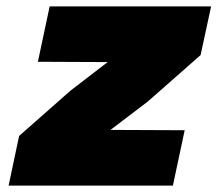

<svg xmlns="http://www.w3.org/2000/svg" viewBox="-20 -583 690 603"><path d="M40 -156 201 -298 318 -388 99 -389 136 -563H643L610 -410L444 -264L327 -175L560 -174L523 0H7Z"/></svg>

Font: Azeret Mono Black
Style: Italic
Weight: 900
Italic angle: -12°
Designer: Martin Vácha
Foundry: Displaay
Version: Version 1.000; Glyphs 3.0.3, build 3074